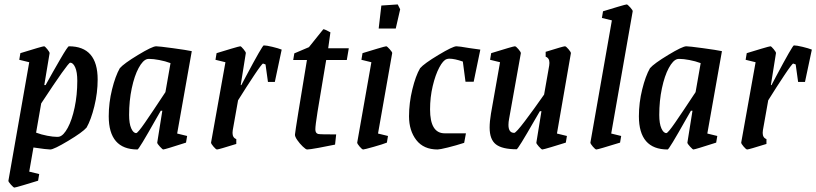

<svg xmlns="http://www.w3.org/2000/svg" viewBox="-20 -666 3686 867"><path d="M421 -307Q421 -247 406 -186Q391 -125 371 -90Q353 -69 288 -30Q223 9 207 9Q192 9 131 0L112 109L157 120L152 150Q123 159 86 170Q49 181 45 181Q41 181 29 167.5Q17 154 18 150L112 -385L67 -396L72 -426Q172 -457 179 -457Q183 -457 193.5 -444Q204 -431 204 -426L180 -282H186Q218 -340 252 -398.5Q286 -457 291 -457Q421 -457 421 -307ZM329 -301Q329 -341 319.5 -362Q310 -383 297 -383Q287 -383 166 -199L143 -67Q167 -58 193.5 -53Q220 -48 237 -48Q245 -48 248 -49Q267 -54 286 -89Q305 -124 317 -180.5Q329 -237 329 -301Z M780 -63 825 -52 820 -22Q724 9 717 9Q714 9 702 -4Q690 -17 690 -22L713 -166H706L683 -126Q607 9 601 9Q471 9 471 -141Q471 -202 486 -262.5Q501 -323 521 -358Q539 -379 603.5 -418Q668 -457 685 -457Q698 -457 760.5 -448.5Q823 -440 846 -435ZM727 -250 750 -381Q726 -390 699 -395Q672 -400 655 -400Q647 -400 644 -399Q625 -394 606 -359Q587 -324 575 -267.5Q563 -211 563 -147Q563 -108 572.5 -86.5Q582 -65 595 -65Q602 -65 634.5 -112Q667 -159 727 -250Z M1252 -442 1221 -296H1190L1179 -375Q1169 -379 1168 -379Q1163 -379 1128 -326.5Q1093 -274 1055 -213L1031 -78Q1030 -73 1030 -66Q1030 -44 1047 -38V-16Q967 9 960 9Q955 9 944 -4Q933 -17 933 -22L998 -385L953 -396L958 -426Q987 -435 1024 -446Q1061 -457 1065 -457Q1069 -457 1080 -443.5Q1091 -430 1090 -426L1067 -282H1070L1090 -320Q1165 -461 1171 -461Q1183 -461 1210 -454.5Q1237 -448 1252 -442Z M1312 -59Q1315 -88 1366 -395H1304L1309 -425L1375 -453L1440 -534Q1447 -534 1472 -520L1462 -448H1555L1546 -395H1453Q1451 -382 1449 -372Q1447 -362 1446 -354Q1424 -225 1414 -162Q1404 -99 1404 -82Q1404 -64 1417 -61Q1425 -59 1498 -59L1493 -13Q1460 -6 1419 1.5Q1378 9 1367 9Q1361 9 1347 -4.5Q1333 -18 1322 -34Q1311 -50 1312 -59Z M1593 -22 1657 -385 1612 -396 1617 -426Q1646 -435 1683 -446Q1720 -457 1724 -457Q1728 -457 1740 -443.5Q1752 -430 1751 -426L1687 -63L1732 -52L1727 -22Q1710 -15 1667.5 -3Q1625 9 1620 9Q1615 9 1604 -4Q1593 -17 1593 -22ZM1702 -641 1776 -646 1787 -624 1767 -537H1690Z M1922 -172Q1922 -64 1988 -64H2084L2076 -21Q2039 -9 2002.5 0Q1966 9 1956 9Q1893 9 1860 -33.5Q1827 -76 1827 -141Q1827 -201 1842 -262.5Q1857 -324 1877 -358Q1895 -379 1960 -418Q2025 -457 2041 -457Q2053 -457 2099 -449L2149 -442L2119 -297H2082L2070 -388Q2033 -401 2009 -401Q2003 -401 1997 -399Q1981 -394 1963.5 -361Q1946 -328 1934 -277.5Q1922 -227 1922 -172Z M2495 -63 2540 -52 2535 -22Q2507 -13 2470 -2Q2433 9 2429 9Q2425 9 2413 -4.5Q2401 -18 2402 -22L2425 -164H2418L2394 -123Q2319 8 2313 8Q2248 8 2219.5 -14Q2191 -36 2191 -90Q2191 -117 2197 -153L2238 -385L2193 -396L2198 -426Q2298 -457 2305 -457Q2310 -457 2321 -444Q2332 -431 2332 -426L2279 -130Q2276 -115 2276 -102Q2276 -66 2302 -66Q2310 -66 2350.5 -119.5Q2391 -173 2437 -239L2460 -370Q2461 -375 2461 -382Q2461 -404 2444 -410V-432Q2524 -457 2531 -457Q2536 -457 2547 -444Q2558 -431 2558 -426Z M2646 -22 2743 -574 2698 -585 2703 -615Q2732 -624 2769 -635Q2806 -646 2810 -646Q2814 -646 2826 -632.5Q2838 -619 2837 -615L2740 -63L2785 -52L2780 -22Q2680 9 2673 9Q2668 9 2657 -4Q2646 -17 2646 -22Z M3174 -63 3219 -52 3214 -22Q3118 9 3111 9Q3108 9 3096 -4Q3084 -17 3084 -22L3107 -166H3100L3077 -126Q3001 9 2995 9Q2865 9 2865 -141Q2865 -202 2880 -262.5Q2895 -323 2915 -358Q2933 -379 2997.5 -418Q3062 -457 3079 -457Q3092 -457 3154.5 -448.5Q3217 -440 3240 -435ZM3121 -250 3144 -381Q3120 -390 3093 -395Q3066 -400 3049 -400Q3041 -400 3038 -399Q3019 -394 3000 -359Q2981 -324 2969 -267.5Q2957 -211 2957 -147Q2957 -108 2966.5 -86.5Q2976 -65 2989 -65Q2996 -65 3028.5 -112Q3061 -159 3121 -250Z M3646 -442 3615 -296H3584L3573 -375Q3563 -379 3562 -379Q3557 -379 3522 -326.5Q3487 -274 3449 -213L3425 -78Q3424 -73 3424 -66Q3424 -44 3441 -38V-16Q3361 9 3354 9Q3349 9 3338 -4Q3327 -17 3327 -22L3392 -385L3347 -396L3352 -426Q3381 -435 3418 -446Q3455 -457 3459 -457Q3463 -457 3474 -443.5Q3485 -430 3484 -426L3461 -282H3464L3484 -320Q3559 -461 3565 -461Q3577 -461 3604 -454.5Q3631 -448 3646 -442Z"/></svg>

Font: Grenze
Style: Italic
Weight: 400
Italic angle: -10°
Designer: Renata Polastri
Foundry: Omnibus-Type
Version: Version 1.002; ttfautohint (v1.8)